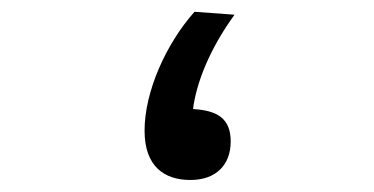

<svg xmlns="http://www.w3.org/2000/svg" viewBox="-20 -298 626 321"><path d="M298.3 2.9C341.8 2.9 365.7 -22.9 365.7 -61.5C365.7 -100.1 343.3 -113.3 302.7 -115.7C308.6 -161.1 331.1 -216.8 372.1 -273.4L305.2 -278.3C257.8 -225.1 221.7 -145 221.7 -79.6C221.7 -19.5 254.9 2.9 298.3 2.9Z"/></svg>

Font: Cascadia Code PL
Style: Regular
Weight: 400
Monospace: yes
Designer: Aaron Bell
Foundry: Saja Typeworks
Version: Version 2404.023